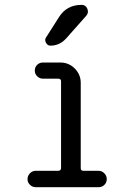

<svg xmlns="http://www.w3.org/2000/svg" viewBox="-20 -780 540 800"><path d="M128.9 0Q115.2 0 105 -9.8Q94.7 -19.5 94.7 -33.7Q94.7 -47.9 105 -58.1Q115.2 -68.4 128.9 -68.4H222.7Q233.4 -68.4 234.4 -79.1V-441.4Q234.4 -452.1 222.7 -452.1H159.2Q145.5 -452.1 135.3 -461.9Q125 -471.7 125 -485.8Q125 -500 134.8 -509.8Q144.5 -519.5 159.2 -519.5H231.4Q266.6 -519.5 291.5 -494.6Q316.4 -469.7 316.4 -434.6V-79.1Q316.4 -68.4 327.1 -68.4H390.6Q404.3 -68.4 414.6 -58.1Q424.8 -47.9 424.8 -33.7Q424.8 -19.5 415 -9.8Q405.3 0 390.6 0ZM226.6 -710Q258.8 -759.8 320.3 -759.8Q336.9 -759.8 343.8 -743.7Q350.6 -727.5 339.8 -714.8L255.9 -620.1Q228.5 -589.8 190.4 -589.8Q177.7 -589.8 171.4 -602.1Q165 -614.3 171.9 -624Z"/></svg>

Font: Rounded-X Mgen+ 2m regular
Style: Regular
Weight: 400
Designer: [Source Han Sans]
Ryoko NISHIZUKA  (kana & ideographs); Paul D. Hunt (Latin, Greek & Cyrillic); Wenlong ZHANG  (bopomofo
Version: Version 1.059.20150602